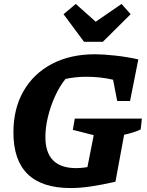

<svg xmlns="http://www.w3.org/2000/svg" viewBox="-20 -942 743 973"><path d="M338 11Q48 11 48 -271Q48 -391 99 -480Q150 -569 243 -618Q336 -667 461 -667Q502 -667 562.5 -660.5Q623 -654 681 -641L639 -430H574L553 -538Q519 -546 485 -549.5Q451 -553 416 -553Q364 -553 312 -542Q282 -505 259 -454.5Q236 -404 223 -350Q210 -296 210 -248Q210 -90 366 -90Q392 -90 423 -95L455 -257L349 -284L359 -341H699L693 -286Q662 -271 609 -259L565 -21Q494 -5 439.5 3Q385 11 338 11ZM406 -730 302 -870 364 -922 465 -832 596 -922 642 -870 501 -730Z"/></svg>

Font: Piazzolla
Style: Bold Italic
Weight: 700
Italic angle: -11.3°
Designer: Juan Pablo del Peral
Foundry: Huerta Tipografica
Version: Version 1.330